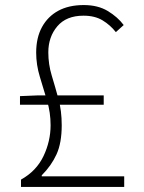

<svg xmlns="http://www.w3.org/2000/svg" viewBox="-20 -739 568 759"><path d="M63 0V-29Q124 -63 152 -122Q180 -181 180 -244Q180 -294 166 -341Q152 -388 137.5 -435.5Q123 -483 123 -531Q123 -590 146 -632Q169 -674 210.5 -696.5Q252 -719 311 -719Q367 -719 406 -695.5Q445 -672 469 -640L438 -612Q416 -640 385.5 -658.5Q355 -677 310 -677Q242 -677 206.5 -635Q171 -593 171 -532Q171 -485 184.5 -440.5Q198 -396 211 -348.5Q224 -301 224 -244Q224 -174 203.5 -129Q183 -84 145 -46V-42H471V0ZM59 -325V-359L132 -362H390V-325Z"/></svg>

Font: Noto Sans JP Thin ExtraLight
Style: Regular
Weight: 250
Version: Version 2.004-H2;hotconv 1.0.118;makeotfexe 2.5.65603